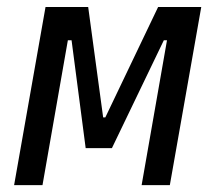

<svg xmlns="http://www.w3.org/2000/svg" viewBox="-20 -538 626 558"><path d="M21 0H103.5L177.2 -420.9H188L229 -107.4H305.2L456.1 -420.9H465.3L391.6 0H473.6L564.9 -517.6H439.5L286.1 -196.8H279.8L236.3 -517.6H112.3Z"/></svg>

Font: Cascadia Code SemiLight
Style: Italic
Weight: 350
Italic angle: -10°
Monospace: yes
Designer: Aaron Bell
Foundry: Saja Typeworks
Version: Version 2404.023